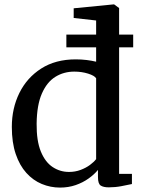

<svg xmlns="http://www.w3.org/2000/svg" viewBox="-20 -839 642 870"><path d="M252 11Q208.8 11 169.3 -5.4Q129.9 -21.7 99.4 -55.5Q68.8 -89.3 51.2 -141.2Q33.6 -193.1 33.6 -264.1Q33.6 -348.3 67.8 -417.7Q102 -487 166.8 -528.5Q231.7 -570 323 -570Q348.6 -570 372.3 -567.1Q395.9 -564.2 415.6 -559.4V-746.2L313.9 -757.5V-801.4L494.6 -819.1H497.2L519.7 -802.4V-51.3H577.8V-5.1Q557.4 -0.6 529.8 4.6Q502.2 9.9 472.7 9.9Q449 9.9 436.5 1.9Q423.9 -6 423.9 -36.7V-69Q406.9 -48.3 381.1 -30Q355.4 -11.6 322.7 -0.3Q290 11 252 11ZM292.6 -59.9Q320.9 -59.9 345.2 -69.1Q369.5 -78.2 387.6 -91.6Q405.8 -105.1 415.6 -118V-484.3Q408.1 -496.3 379.2 -505.4Q350.3 -514.5 316.7 -514.5Q269 -514.5 230.8 -490.8Q192.5 -467.1 169.8 -415.2Q147 -363.3 146 -279Q145.2 -200.7 165.1 -152.4Q185 -104.1 218.7 -82Q252.3 -59.9 292.6 -59.9ZM280.7 -682.2H583.5V-624.6H280.7Z"/></svg>

Font: Merriweather Light
Style: Regular
Weight: 300
Designer: Eben Sorkin
Foundry: Eben Sorkin
Version: Version 2.100